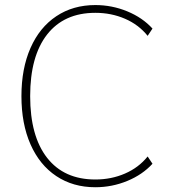

<svg xmlns="http://www.w3.org/2000/svg" viewBox="-20 -747 685 774"><path d="M364.3 7.8Q274.4 7.8 207 -37.1Q139.6 -82 103 -165Q66.4 -248 66.4 -359.4Q66.4 -470.7 103 -553.7Q139.6 -636.7 207 -681.6Q274.4 -726.6 364.3 -726.6Q431.6 -726.6 493.2 -701.2Q554.7 -675.8 594.7 -631.8L575.2 -602.5Q539.1 -647.5 483.9 -671.4Q428.7 -695.3 364.3 -695.3Q238.3 -695.3 169.9 -607.9Q101.6 -520.5 101.6 -359.4Q101.6 -198.2 169.9 -110.8Q238.3 -23.4 364.3 -23.4Q428.7 -23.4 483.9 -47.4Q539.1 -71.3 575.2 -116.2L594.7 -86.9Q554.7 -43 493.2 -17.6Q431.6 7.8 364.3 7.8Z"/></svg>

Font: Min Sans VF VF
Style: Regular
Weight: 400
Designer: Jinseong-Kim, NotoSansCJK, Nunito
Foundry: Jinseong-Kim
Version: Version 1.420;Glyphs 3.1.2 (3151)